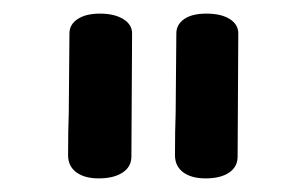

<svg xmlns="http://www.w3.org/2000/svg" viewBox="-20 -735 450 282"><path d="M80 -507Q80 -544 81 -569L82 -686Q82 -699 94 -707Q106 -715 127 -715Q148 -715 161 -707Q174 -699 174 -686L173 -505Q173 -490 160 -481.5Q147 -473 125 -473Q104 -473 92 -482Q80 -491 80 -507ZM237 -507Q237 -544 238 -569L239 -686Q239 -699 250.5 -707Q262 -715 283 -715Q305 -715 317.5 -707Q330 -699 330 -686L329 -505Q329 -490 316.5 -481.5Q304 -473 282 -473Q261 -473 249 -482Q237 -491 237 -507Z"/></svg>

Font: Mali SemiBold
Style: Regular
Weight: 600
Designer: Kitiyaporn Chalermlarp | Katatrad Aksorn Co.,Ltd.
Foundry: Cadson Demak Co.,Ltd.
Version: Version 1.000; ttfautohint (v1.6)